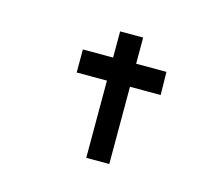

<svg xmlns="http://www.w3.org/2000/svg" viewBox="-54 -338 451 401"><g transform="rotate(15 171.5 -137.5)"><path d="M210.9 -274.4V-217.8H276.4L277.3 -168H210.9V-1H161.1V-168H95.7V-217.8H161.1V-274.4Z"/></g></svg>

Font: Bratas-flat
Style: flat
Weight: 400
Designer: MUHAMMAD YONI
Version: Version 001.000